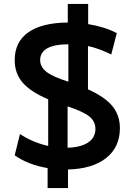

<svg xmlns="http://www.w3.org/2000/svg" viewBox="-20 -855 684 980"><path d="M223 3Q124 -14 55 -62L82 -171Q144 -129 226 -110V-348Q135 -387 95 -434Q55 -481 55 -548Q55 -641 124.5 -690Q194 -739 326 -740V-835H430V-732Q515 -718 576 -686L548 -577Q482 -609 429 -620V-399Q516 -360 554 -313Q592 -266 592 -201Q592 -104 522 -48.5Q452 7 327 10V105H223ZM329 -438V-629Q185 -628 185 -548Q185 -513 217.5 -488Q250 -463 329 -438ZM467 -197Q467 -236 435.5 -261Q404 -286 325 -312V-101Q393 -103 430 -128Q467 -153 467 -197Z"/></svg>

Font: Enso SemiBold
Style: Regular
Weight: 600
Designer: Coji Morishita
Foundry: UNDERFOREST DESIGN
Version: Version 1.000